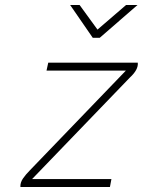

<svg xmlns="http://www.w3.org/2000/svg" viewBox="-20 -752 574 772"><path d="M174 -500H534Q537 -472 502 -440L109 -32H428L422 0H62Q61 -18 72.5 -34.5Q84 -51 100 -67L486 -468H167ZM262 -732H300L372 -633L487 -732H533L381 -600H353Z"/></svg>

Font: Panefresco 1wt
Style: Italic
Weight: 250
Version: Version 1.000